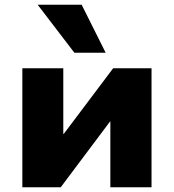

<svg xmlns="http://www.w3.org/2000/svg" viewBox="-20 -796 739 816"><path d="M75 0V-506H249V-227H251L461 -506H624V0H449V-280H448L238 0ZM296 -572 140 -776H327L429 -572Z"/></svg>

Font: Nunito Sans 7pt Black
Style: Regular
Weight: 900
Designer: Vernon Adams
Foundry: Vernon Adams
Version: Version 3.101;gftools[0.9.27]